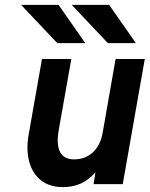

<svg xmlns="http://www.w3.org/2000/svg" viewBox="-20 -752 611 784"><path d="M235.6 12Q183.5 12 148.5 -14.9Q113.5 -41.8 99.8 -90.1Q86 -138.4 97 -202.2L151.4 -511H271.2L220.2 -223.2Q209.2 -162 225.1 -131.6Q241 -101.2 282.6 -101.2Q328.5 -101.2 359.4 -130.1Q390.3 -159 399.2 -210.2L452 -511H571.2L481.2 0H362L369.8 -48.4Q341.7 -17 309.8 -2.5Q277.9 12 235.6 12ZM213.8 -576 66.4 -732H219.2L328.2 -576ZM420.4 -576 273 -732H425.8L534.8 -576Z"/></svg>

Font: Overpass
Style: Italic
Weight: 400
Italic angle: -10°
Designer: Delve Withrington, Dave Bailey, Thomas Jockin
Foundry: Delve Fonts LLC
Version: Version 4.000